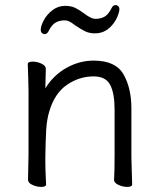

<svg xmlns="http://www.w3.org/2000/svg" viewBox="-20 -723 628 754"><path d="M353 -592Q331 -592 314.5 -600Q298 -608 276 -623Q263 -633 253.5 -638Q244 -643 234 -643Q212 -643 197 -633.5Q182 -624 171 -601Q165 -589 155 -589Q149 -589 144.5 -593.5Q140 -598 140 -606Q140 -621 152 -643.5Q164 -666 186 -683Q208 -700 236 -700Q259 -700 275.5 -692Q292 -684 312 -669Q314 -667 323.5 -661Q333 -655 340.5 -652Q348 -649 355 -649Q377 -649 392 -658.5Q407 -668 418 -691Q424 -703 434 -703Q440 -703 444.5 -698.5Q449 -694 449 -686Q449 -682 448 -679Q440 -644 414.5 -618Q389 -592 353 -592ZM430 -115V-293Q430 -357 412.5 -390Q395 -423 348 -423Q291 -423 243 -390Q195 -357 174 -287Q164 -255 161.5 -214Q159 -173 158 -105V-89Q158 -63 160 -21L161 1Q161 11 142 11Q124 11 107 3Q90 -5 90 -17L92 -115V-364L91 -413L89 -471Q89 -481 108 -481Q126 -481 143 -473Q160 -465 160 -453L158 -376Q190 -428 241 -456.5Q292 -485 348 -485Q434 -485 465 -431Q496 -377 496 -297V-105L497 -67L499 1Q499 11 480 11Q462 11 445 3Q428 -5 428 -16V-17Q430 -49 430 -115Z"/></svg>

Font: Iansui
Style: Regular
Weight: 400
Designer: But Ko / Fontworks Inc.
Foundry: zi-hi.com / Fontworks Inc.
Version: Version 1.002